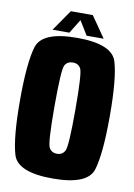

<svg xmlns="http://www.w3.org/2000/svg" viewBox="-90 -858 644 921"><g transform="rotate(10 232.5 -398.0)"><path d="M232 4.5Q61 4.5 37 -75.5Q13 -155.5 13 -338Q13 -520 37 -600.2Q61 -680.5 231.8 -680.5Q402.5 -680.5 426.5 -600Q450.5 -519.5 450.5 -338Q450.5 -155.5 426.5 -75.5Q402.5 4.5 232 4.5ZM232 -116Q258 -116 270.2 -138.5Q282.5 -161 282.5 -338Q282.5 -518 270.2 -539.2Q258 -560.5 232 -560.5Q205.5 -560.5 193.2 -539.2Q181 -518 181 -338Q181 -161 193.2 -138.5Q205.5 -116 232 -116ZM108 -698.5 179 -801H286L357 -698.5H274L232 -767L190 -698.5Z"/></g></svg>

Font: Anybody Condensed ExtraBold
Style: Regular
Weight: 800
Width: 3
Designer: Tyler Finck
Foundry: Etcetera Type Company
Version: Version 1.010; ttfautohint (v1.8.3) -l 8 -r 50 -G 200 -x 14 